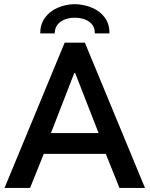

<svg xmlns="http://www.w3.org/2000/svg" viewBox="-20 -931 741 951"><path d="M300.3 -719.7H400.4L698.2 0H571.8L503.9 -168.9H196.8L128.9 0H2.4ZM522 -765.6H449.7Q450.2 -803.2 421.9 -823.2Q393.6 -843.3 350.1 -843.3Q308.1 -843.3 279.8 -823Q251.5 -802.7 251 -765.6H179.2Q179.2 -810.1 202.1 -842.3Q225.1 -874.5 263.9 -891.8Q302.7 -909.2 350.1 -910.6Q398.4 -909.2 438 -891.8Q477.5 -874.5 500.2 -842.3Q522.9 -810.1 522 -765.6ZM468.3 -272 352.1 -569.8H348.1L232.4 -272Z"/></svg>

Font: Reddit Sans SemiBold
Style: Regular
Weight: 600
Designer: Stephen Hutchings
Foundry: Reddit
Version: Version 1.013